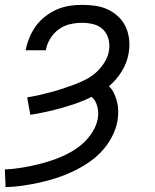

<svg xmlns="http://www.w3.org/2000/svg" viewBox="-20 -548 640 791"><path d="M3 223 0 150Q27 149 55 145Q83 141 111 135Q139 129 167 121Q195 113 222.5 102Q250 91 276 76Q302 61 324 40.5Q346 20 362 -6Q378 -32 383 -60Q387 -85 381 -109Q375 -133 358 -149Q328 -134 296.5 -123Q265 -112 233 -103Q201 -94 169 -87Q137 -80 105 -75L92 -147Q117 -151 141.5 -156.5Q166 -162 190.5 -168.5Q215 -175 239 -183Q263 -191 287 -200Q311 -209 334.5 -221Q358 -233 377.5 -251Q397 -269 411 -292Q425 -315 429 -339Q433 -363 427 -386.5Q421 -410 405 -426Q389 -442 366 -448Q343 -454 318 -454Q294 -454 269 -448.5Q244 -443 222.5 -427.5Q201 -412 187 -389Q173 -366 169 -342V-341H86V-343Q91 -368 101.5 -393.5Q112 -419 128 -441Q144 -463 166.5 -480.5Q189 -498 214.5 -509Q240 -520 266 -524Q292 -528 318 -528Q346 -528 373.5 -524Q401 -520 425 -508.5Q449 -497 468 -479Q487 -461 498 -437Q509 -413 512 -385.5Q515 -358 510 -329Q504 -291 482.5 -255.5Q461 -220 429 -193Q442 -180 450 -163Q458 -146 462.5 -127.5Q467 -109 467 -89.5Q467 -70 464 -50Q458 -16 440.5 17Q423 50 398 76.5Q373 103 342 123.5Q311 144 278 159.5Q245 175 210.5 186Q176 197 141.5 204.5Q107 212 72.5 217Q38 222 3 223Z"/></svg>

Font: Iosevka Aile
Style: Italic
Weight: 400
Italic angle: -9°
Designer: Belleve Invis
Foundry: Belleve Invis
Version: Version 28.0.1; ttfautohint (v1.8.4)